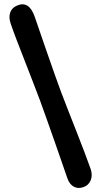

<svg xmlns="http://www.w3.org/2000/svg" viewBox="-20 -756 479 909"><path d="M169 -281.5Q183 -243.5 201 -192.5Q219 -141.5 237.8 -88.2Q256.5 -35 272.5 11.5Q288.5 58 299 88Q309 117 329.8 128Q350.5 139 376 129.5Q400.5 120.5 409.8 96.5Q419 72.5 409 43.5Q398 12 380.5 -34Q363 -80 342.8 -131.5Q322.5 -183 303.2 -232.2Q284 -281.5 269.5 -319.5Q256 -355.5 239 -403.8Q222 -452 204.2 -503.2Q186.5 -554.5 170.8 -599.8Q155 -645 145 -675Q118.5 -754 61.5 -730Q36 -719.5 28.2 -696.5Q20.5 -673.5 30.5 -644.5Q41 -613 58.8 -566.8Q76.5 -520.5 96.8 -468.8Q117 -417 136 -367.8Q155 -318.5 169 -281.5Z"/></svg>

Font: Fraunces 144pt SuperSoft Black
Style: Regular
Weight: 900
Version: Version 1.000;[b76b70a41]